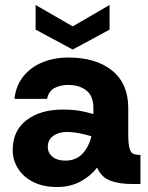

<svg xmlns="http://www.w3.org/2000/svg" viewBox="-20 -739 595 771"><path d="M209 12Q154 12 114 -8Q74 -28 52.5 -62Q31 -96 31 -137Q31 -214 86.5 -256.5Q142 -299 232 -299Q275 -299 305.5 -293Q336 -287 355 -281V-305Q355 -354 326.5 -376Q298 -398 254 -398Q224 -398 200 -386Q176 -374 169 -342H38Q44 -395 73.5 -432Q103 -469 150 -488.5Q197 -508 254 -508Q366 -508 430.5 -455.5Q495 -403 495 -305V-202Q495 -164 499.5 -145.5Q504 -127 514 -122Q524 -117 540 -117H544V0H513Q459 0 423 -13.5Q387 -27 370 -66Q344 -32 303 -10Q262 12 209 12ZM242 -94Q285 -94 311 -121.5Q337 -149 347 -192Q327 -198 300.5 -203.5Q274 -209 247 -209Q216 -209 194 -193.5Q172 -178 172 -149Q172 -125 191 -109.5Q210 -94 242 -94ZM272 -540 123 -620V-719L272 -633L420 -719V-620Z"/></svg>

Font: Host Grotesk ExtraBold
Style: Regular
Weight: 800
Designer: Doğukan Karapınar
Foundry: Element Type
Version: Version 1.003; ttfautohint (v1.8.4.7-5d5b)